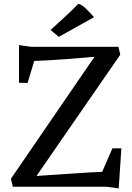

<svg xmlns="http://www.w3.org/2000/svg" viewBox="-20 -997 707 1025"><path d="M48.8 0H549.8L613.8 8.8L627.9 -205.1H580.1L525.4 -79.6C460.4 -77.6 309.6 -66.4 174.8 -57.6L622.1 -705.1L612.3 -747.1H146L81.5 -756.3V-555.2L127.4 -554.2L162.6 -671.4C298.8 -677.2 381.3 -685.1 484.4 -693.8L38.1 -42.5ZM293.9 -800.3 481.9 -905.3C458.5 -930.2 425.3 -971.7 397.9 -976.6C348.1 -924.3 301.3 -885.3 250 -836.9Z"/></svg>

Font: Donegal One
Style: Regular
Weight: 400
Designer: Gary Lonergan
Foundry: Sorkin Type Co.
Version: Version 1.004